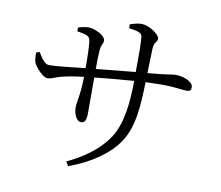

<svg xmlns="http://www.w3.org/2000/svg" viewBox="-86 -871 1172 1020"><g transform="rotate(10 500.0 -361.0)"><path d="M72 -520C71 -503 73 -477 78 -465C88 -443 129 -396 154 -396C176 -396 198 -410 224 -416C254 -424 294 -431 345 -437C343 -331 329 -302 329 -268C329 -240 344 -197 370 -197C391 -197 399 -212 399 -252V-443C462 -450 539 -457 611 -462C610 -346 599 -232 550 -155C495 -69 408 -15 330 22L344 45C466 1 555 -66 599 -129C664 -217 668 -342 672 -466L757 -468C832 -468 869 -459 893 -459C911 -459 918 -465 918 -482C918 -513 863 -532 823 -532C801 -532 791 -525 673 -515L677 -647C679 -688 697 -683 697 -704C697 -726 642 -767 596 -767C578 -767 557 -761 536 -754V-733C579 -727 605 -722 608 -701C612 -662 612 -600 611 -510L399 -489C399 -533 400 -573 402 -591C404 -623 416 -624 416 -645C416 -672 356 -700 324 -700C307 -700 285 -695 268 -689V-669C310 -663 333 -657 338 -637C344 -613 345 -535 345 -484C285 -477 190 -466 151 -466C126 -466 108 -497 90 -526Z"/></g></svg>

Font: Harano Aji Mincho K1
Style: Regular
Weight: 400
Foundry: Masamichi Hosoda
Version: HaranoAjiMinchoK1-Regular version 20230610;ttx 4.39.4